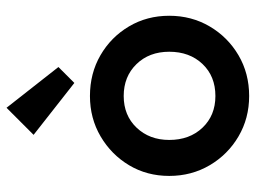

<svg xmlns="http://www.w3.org/2000/svg" viewBox="-120 -672 802 603"><g transform="rotate(-90 281.5 -371.0)"><path d="M281 10Q211 10 154 -23.5Q97 -57 63.5 -114Q30 -171 30 -241Q30 -311 63.5 -367Q97 -423 154 -456.5Q211 -490 281 -490Q352 -490 409 -457Q466 -424 499.5 -367.5Q533 -311 533 -241Q533 -171 499.5 -114Q466 -57 409 -23.5Q352 10 281 10ZM281 -96Q343 -96 381.5 -136.5Q420 -177 420 -241Q420 -304 381 -344Q342 -384 281 -384Q220 -384 181.5 -343.5Q143 -303 143 -241Q143 -177 181.5 -136.5Q220 -96 281 -96ZM322 -539 159 -667 244 -752 372 -589Z"/></g></svg>

Font: Outfit Medium
Style: Regular
Weight: 500
Designer: Rodrigo Fuenzalida
Foundry: fragTYPE
Version: Version 1.100; ttfautohint (v1.8.4.7-5d5b);gftools[0.9.27]